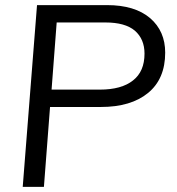

<svg xmlns="http://www.w3.org/2000/svg" viewBox="-20 -732 692 752"><path d="M399 -712Q508 -712 568 -661Q627 -610 627 -526Q627 -423 560 -368Q493 -313 375 -313H176L152 0H69L125 -712ZM371 -381Q456 -381 501 -417Q546 -452 546 -522Q546 -579 508 -612Q470 -644 393 -644H202L182 -381Z"/></svg>

Font: PRinguin Sans
Style: Italic
Weight: 400
Designer: Vernon Adams
Foundry: Vernon Adams
Version: ""